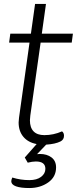

<svg xmlns="http://www.w3.org/2000/svg" viewBox="-20 -720 414 969"><path d="M133 -137Q131 -119 131 -113Q131 -76 149.5 -57Q168 -38 204 -38Q250 -38 293 -57Q303 -50 303 -35Q303 -15 285 -6Q259 7 213 10L167 58Q172 57 181 57Q217 57 240 74.5Q263 92 263 125Q263 173 223 201Q183 229 128 229Q85 229 61 220.5Q37 212 37 194Q37 188 42 176Q84 189 128 189Q166 189 187.5 172.5Q209 156 209 132Q209 95 161 95Q143 95 120 101L105 75L165 7Q122 -1 98 -29.5Q74 -58 74 -102Q74 -110 76 -126L129 -505H26L32 -550H136L157 -700H212L191 -550H348L342 -505H185Z"/></svg>

Font: Krub Light
Style: Italic
Weight: 300
Italic angle: -8°
Designer: Ekaluck Peanpanawate
Foundry: Cadson Demak Co.,Ltd.
Version: Version 1.000; ttfautohint (v1.6)